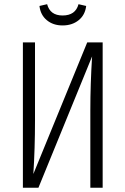

<svg xmlns="http://www.w3.org/2000/svg" viewBox="-20 -885 591 905"><path d="M274.9 -765.1Q230.5 -765.1 200.7 -789.8Q170.9 -814.5 166 -856.9L202.1 -865.2Q216.3 -812 274.9 -812Q335.9 -812 350.1 -865.2L386.2 -856.9Q381.3 -814.5 350.8 -789.8Q320.3 -765.1 274.9 -765.1ZM463.9 -685.1V0H405.8V-366.2Q405.8 -487.3 414.1 -619.1L161.1 0H87.9V-685.1H145V-317.9Q145 -185.1 137.2 -64.9L391.1 -685.1Z"/></svg>

Font: Fira Sans Compressed Light
Style: Regular
Weight: 300
Width: 1
Designer: Carrois Corporate & Edenspiekermann AG
Foundry: Carrois Corporate GbR & Edenspiekermann AG
Version: Version 4.203;PS 004.203;hotconv 1.0.88;makeotf.lib2.5.64775